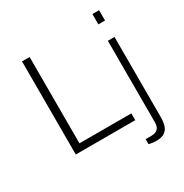

<svg xmlns="http://www.w3.org/2000/svg" viewBox="-202 -883 1177 1225"><g transform="rotate(-30 387.0 -270.5)"><path d="M109 0V-686H165V-50H547V0ZM649 -647V-723H698V-647ZM599 182Q588 182 578.5 181Q569 180 560 178.5Q551 177 544 175V138H587Q617 138 633 122.5Q649 107 649 76V-526H698V71Q698 98 690.5 124Q683 150 661.5 166Q640 182 599 182Z"/></g></svg>

Font: Archivo SemiExpanded Thin
Style: Regular
Weight: 250
Width: 6
Designer: Hector Gatti
Foundry: Omnibus-Type
Version: Version 2.001